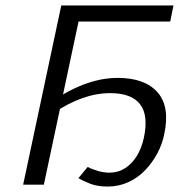

<svg xmlns="http://www.w3.org/2000/svg" viewBox="-20 -678 665 705"><path d="M65 0 205 -658H281L141 0ZM375 7Q338 7 311 -3.5Q284 -14 268 -24L302 -65Q319 -56 340.5 -50Q362 -44 382 -44Q414 -44 439.5 -60.5Q465 -77 482.5 -105.5Q500 -134 508 -171Q526 -254 494.5 -295Q463 -336 385 -336Q334 -336 282 -317.5Q230 -299 180 -265L168 -303Q209 -332 249.5 -351.5Q290 -371 330.5 -381.5Q371 -392 412 -392Q512 -392 558.5 -339Q605 -286 583 -185Q576 -149 557.5 -114.5Q539 -80 512.5 -52.5Q486 -25 451 -9Q416 7 375 7ZM228 -599 240 -658H617L605 -599Z"/></svg>

Font: Ysabeau Office
Style: Italic
Weight: 400
Italic angle: -12°
Designer: Christian Thalmann (Catharsis Fonts)
Version: Version 2.001;gftools[0.9.30]; featfreeze: tnum,lnum,ss02